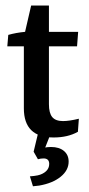

<svg xmlns="http://www.w3.org/2000/svg" viewBox="-20 -481 314 680"><path d="M169.9 5.9Q64.5 5.9 64.5 -97.2V-333.5L68.8 -368.2L90.3 -461.4H153.3V-111.8Q153.3 -80.6 165 -66.4Q176.8 -52.2 203.1 -52.2Q225.1 -52.2 259.3 -60.5L255.9 -14.2Q220.2 5.9 169.9 5.9ZM5.9 -316.9 9.3 -357.4Q36.6 -365.2 68.8 -368.2H256.8L252.9 -316.9ZM96.7 178.7 85.9 143.6Q94.2 143.1 101.1 142.1Q107.9 141.1 113.3 140.1Q131.3 136.2 142.8 125.7Q154.3 115.2 154.3 99.6Q154.3 80.1 134.3 80.1Q124.5 80.1 114.3 83L99.1 56.2L110.8 49.8Q123.5 44.4 136.2 42Q148.9 39.6 160.6 39.6Q189.5 39.6 206.3 53.5Q223.1 67.4 223.1 91.3Q223.1 122.1 194.8 145Q166.5 168 118.7 176.3Q108.4 177.7 96.7 178.7ZM132.8 60.1 99.1 56.2 119.6 -29.3H168Z"/></svg>

Font: Markazi Text Medium
Style: Regular
Weight: 500
Designer: Borna Izadpanah (Arabic designer), Fiona Ross (Arabic design director) and Florian Runge (Latin designer)
Foundry: Borna Izadpanah and Florian Runge
Version: Version 1.001